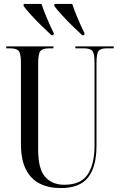

<svg xmlns="http://www.w3.org/2000/svg" viewBox="-20 -951 613 981"><path d="M290 10Q230 10 184 -12.5Q138 -35 112.5 -85Q87 -135 87 -216V-630Q87 -679 75 -691.5Q63 -704 32 -704H12V-714H253V-704H230Q199 -704 187 -691Q175 -678 175 -627V-186Q175 -87 211 -47Q247 -7 308 -7Q394 -7 428.5 -60.5Q463 -114 463 -206V-629Q463 -679 451.5 -691.5Q440 -704 408 -704H365V-714H561V-704H523Q495 -704 484 -691Q473 -678 473 -627V-206Q473 -100 430.5 -45Q388 10 290 10ZM243 -771Q220 -792 191 -820.5Q162 -849 137 -876.5Q112 -904 100 -921L102 -931H192Q203 -897 221 -855Q239 -813 255 -781L253 -771ZM400 -771Q377 -792 348 -820.5Q319 -849 294 -876.5Q269 -904 257 -921L259 -931H349Q360 -897 378 -855Q396 -813 412 -781L410 -771Z"/></svg>

Font: Noto Serif Display ExtraCondensed
Style: Regular
Weight: 400
Width: 2
Designer: Monotype Design Team
Foundry: Monotype Imaging Inc.
Version: Version 2.009